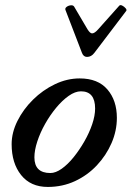

<svg xmlns="http://www.w3.org/2000/svg" viewBox="-20 -726 520 759"><path d="M169 13Q101 13 63.5 -34Q26 -81 26 -156Q26 -202 49 -248Q72 -294 110.5 -332Q149 -370 197 -393Q245 -416 295 -416Q367 -416 404.5 -372.5Q442 -329 442 -260Q442 -209 421 -160.5Q400 -112 363 -72.5Q326 -33 276.5 -10Q227 13 169 13ZM179 -42Q200 -42 224 -59Q248 -76 271 -104.5Q294 -133 313.5 -167Q333 -201 344.5 -235Q356 -269 356 -297Q356 -365 300 -365Q277 -365 251.5 -347Q226 -329 202 -300Q178 -271 158.5 -236.5Q139 -202 127.5 -167Q116 -132 116 -104Q116 -42 179 -42ZM324 -501Q310 -501 304 -517L239 -686Q236 -693 243 -698.5Q250 -704 259.5 -705Q269 -706 273 -700L326 -610Q336 -594 344 -594Q354 -594 368 -610L451 -703Q455 -708 463 -704Q471 -700 476.5 -693.5Q482 -687 479 -683L353 -517Q341 -501 324 -501Z"/></svg>

Font: Junicode SmExp
Style: Bold Italic
Weight: 700
Width: 6
Italic angle: -11°
Designer: Peter S. Baker
Version: Version 2.205; ttfautohint (v1.8.4)